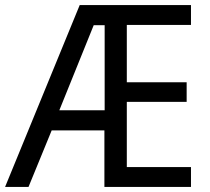

<svg xmlns="http://www.w3.org/2000/svg" viewBox="-21 -734 825 754"><path d="M729 0H389V-222H182L91 0H-1L292 -714H729V-636H477V-411H712V-334H477V-78H729ZM212 -301H390V-635H347Z"/></svg>

Font: Noto Sans Hebrew SemiCondensed
Style: Regular
Weight: 400
Width: 4
Designer: Monotype Design Team
Foundry: Monotype Imaging Inc.
Version: Version 2.003